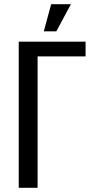

<svg xmlns="http://www.w3.org/2000/svg" viewBox="-20 -900 450 920"><path d="M69.8 0V-700.2H390.1V-629.9H160.2V0ZM189.9 -750 225.1 -879.9H319.8L250 -750Z"/></svg>

Font: 
Style: .
Weight: 400
Designer: Jovanny Lemonad
Foundry: Jovanny Lemonad
Version: Version 1.002